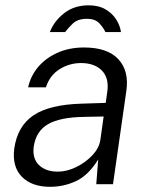

<svg xmlns="http://www.w3.org/2000/svg" viewBox="-20 -710 583 740"><path d="M173.5 10Q102 10 64 -29Q26 -68 35 -138Q47.5 -224 109 -265.5Q170.5 -307 295 -310.5L387.5 -313.5L393.5 -356.5Q401 -409 372.8 -438Q344.5 -467 292 -467Q248 -467 210 -443.5Q172 -420 157 -373.5H88.5Q97.5 -416 126.2 -450.8Q155 -485.5 200.5 -506.2Q246 -527 304 -527Q394 -527 436 -482Q478 -437 467 -360L415.5 0H351L358.5 -95.5Q320.5 -34 273 -12Q225.5 10 173.5 10ZM203 -48.5Q237.5 -48.5 273.5 -66Q309.5 -83.5 335.5 -111Q361.5 -138.5 366.5 -169L379.5 -261L303 -259.5Q211.5 -258 165.2 -231.5Q119 -205 110 -145Q104 -99.5 130 -74Q156 -48.5 203 -48.5ZM321.7 -689.5Q265.7 -689.5 226.8 -658.8Q187.9 -628 172.2 -586.5H231.2Q241.2 -600.5 260.4 -619Q279.6 -637.5 315.1 -637.5Q346.6 -637.5 362.5 -620.5Q378.5 -603.5 386.2 -586.5H446.2Q442.8 -611.5 427.9 -635Q413 -658.5 386.6 -674Q360.2 -689.5 321.7 -689.5Z"/></svg>

Font: Public Sans Light
Style: Italic
Weight: 300
Italic angle: -8°
Designer: The Public Sans project authors (U.S. Web Design System). Libre Franklin designed by Pablo Impallari and Rodrigo Fuenzal
Version: Version 1.007; ttfautohint (v1.8.1) -l 8 -r 50 -G 200 -x 14 